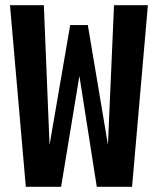

<svg xmlns="http://www.w3.org/2000/svg" viewBox="-20 -720 610 740"><path d="M79.5 0 18.5 -700H149L171 -160V-161.5L250.5 -623.5H318.5L396 -162L419.5 -700H550L489 0H353L286 -427.5L215.5 0Z"/></svg>

Font: League Mono Narrow SemiBold
Style: Regular
Weight: 600
Width: 3
Designer: Tyler Finck
Foundry: The League of Moveable Type / Tyler Finck
Version: Version 2.210